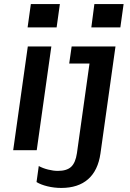

<svg xmlns="http://www.w3.org/2000/svg" viewBox="-20 -740 640 946"><path d="M45 0 117 -511H233L161 0ZM116 -605 132 -720H275L259 -605ZM282 186Q247 186 214 178Q181 170 160 157L171 78Q191 89 217 95.5Q243 102 265 102Q309 102 330.5 82Q352 62 359 15L421 -427H321L333 -511H549L475 16Q463 100 414 143Q365 186 282 186ZM430 -605 445 -720H589L573 -605Z"/></svg>

Font: Chivo Mono Medium Medium
Style: Italic
Weight: 500
Italic angle: -8.05°
Monospace: yes
Version: Version 1.008